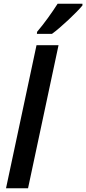

<svg xmlns="http://www.w3.org/2000/svg" viewBox="-20 -1000 458 1020"><path d="M177 -831 176 -820H256C302 -853 389 -935 418 -971V-980H286C256 -933 214 -874 177 -831ZM12 0H129L291 -760H174Z"/></svg>

Font: Noto Sans SemiCondensed SemiBold
Style: Italic
Weight: 600
Width: 4
Italic angle: -12°
Designer: Monotype Design Team
Foundry: Monotype Imaging Inc.
Version: Version 2.013